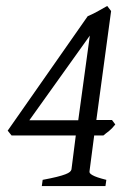

<svg xmlns="http://www.w3.org/2000/svg" viewBox="-20 -628 442 648"><path d="M79.1 -222.2H244.1L283.2 -507.8ZM369.1 -208Q363.3 -200.7 358.2 -195.3Q353 -189.9 348.1 -186Q343.3 -182.1 338.6 -178.7Q334 -175.3 329.1 -170.9H297.9L282.2 -50.8Q281.2 -46.9 283.4 -43.7Q285.6 -40.5 292 -36.9Q298.3 -33.2 309.8 -29.3Q321.3 -25.4 338.9 -21L335.9 0H121.1L124 -21Q152.8 -26.4 171.4 -31Q189.9 -35.6 200.7 -39.8Q211.4 -43.9 215.8 -47.9Q220.2 -51.8 221.2 -56.2L235.8 -170.9H19L5.9 -187L275.9 -573.2Q296.4 -582 312.5 -591.3Q328.6 -600.6 341.8 -607.9L355 -590.8L305.2 -223.1H357.9Z"/></svg>

Font: Gentium Plus Eur
Style: Italic
Weight: 400
Italic angle: -8°
Designer: J. Victor Gaultney, Annie Olsen, Iska Routamaa, Becca Hirsbrunner
Foundry: SIL International
Version: Version 5.000